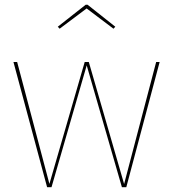

<svg xmlns="http://www.w3.org/2000/svg" viewBox="-20 -775 717 795"><path d="M226.9 -656.1 338.7 -740 449.9 -656.1 457.4 -664.4 342.7 -755.3H334.7L219.3 -664.4ZM641 -518.3H626.6L493.9 -13.1L347.7 -518.3H330.7L184.6 -13.6L51 -518.3H35.7L175 0H193.3L339 -504.3L484.7 0H503Z"/></svg>

Font: Fira Sans Hair
Style: Regular
Weight: 100
Designer: bBox Type GmbH & Carrois Corporate GbR & Edenspiekermann AG
Foundry: bBox Type GmbH & Carrois Corporate GbR & Edenspiekermann AG
Version: Version 4.300;PS 004.300;hotconv 1.0.88;makeotf.lib2.5.64775